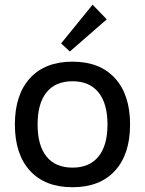

<svg xmlns="http://www.w3.org/2000/svg" viewBox="-20 -785 614 813"><path d="M238.8 -601.1 372.1 -765.1 432.1 -703.1 275.9 -566.9ZM530.8 -257.8Q530.8 -131.8 466.8 -62Q402.8 7.8 287.1 7.8Q170.9 7.8 106.9 -62Q43 -131.8 43 -257.8Q43 -383.8 106.9 -453.9Q170.9 -523.9 287.1 -523.9Q402.8 -523.9 466.8 -453.9Q530.8 -383.8 530.8 -257.8ZM139.2 -257.8Q139.2 -168.9 177 -122.1Q214.8 -75.2 287.1 -75.2Q358.9 -75.2 397 -122.1Q435.1 -168.9 435.1 -257.8Q435.1 -346.7 397 -393.8Q358.9 -440.9 287.1 -440.9Q214.8 -440.9 177 -394Q139.2 -347.2 139.2 -257.8Z"/></svg>

Font: Sarala
Style: Regular
Weight: 400
Designer: Andres Torresi
Foundry: Huerta Tipografica
Version: Version 1.004;PS 001.003;hotconv 1.0.70;makeotf.lib2.5.58329